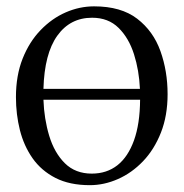

<svg xmlns="http://www.w3.org/2000/svg" viewBox="-20 -558 564 590"><path d="M256 11Q194 11 150.5 -11.2Q107 -33.5 80.2 -71.5Q53.5 -109.5 41.2 -158Q29 -206.5 29 -259.5Q29 -326 49.5 -377.8Q70 -429.5 104.8 -465.5Q139.5 -501.5 182 -520Q224.5 -538.5 269 -538.5Q352 -538.5 401.5 -500.5Q451 -462.5 473 -401Q495 -339.5 495 -268.5Q495 -202.5 474.5 -150.5Q454 -98.5 419.5 -62.5Q385 -26.5 342.5 -7.8Q300 11 256 11ZM262 -24.5Q308 -24.5 340.8 -50.2Q373.5 -76 391.8 -126.8Q410 -177.5 410.5 -251.5H113.5Q115.5 -193 131.2 -140.8Q147 -88.5 179.2 -56.5Q211.5 -24.5 262 -24.5ZM113.5 -285H410Q407.5 -341.5 391.8 -391.2Q376 -441 344.5 -472.2Q313 -503.5 263 -503.5Q195.5 -503.5 156 -448.2Q116.5 -393 113.5 -285Z"/></svg>

Font: Merriweather 96pt Light
Style: Regular
Weight: 300
Version: Version 2.100